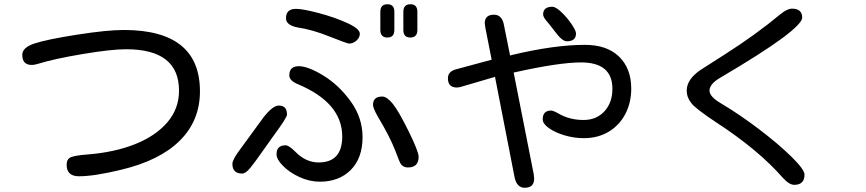

<svg xmlns="http://www.w3.org/2000/svg" viewBox="-20 -804 4040 896"><path d="M291 -35.2Q291 -61.5 310.5 -70.3Q333 -79.1 386.7 -83Q513.7 -92.8 610.4 -131.3Q707 -169.9 761.2 -233.4Q815.4 -296.9 815.4 -380.9Q815.4 -574.2 568.4 -574.2Q499 -574.2 365.7 -551.8Q232.4 -529.3 163.1 -507.8Q142.6 -501 127.9 -501Q84 -501 84 -547.9Q84 -582 139.6 -600.6Q198.2 -620.1 338.9 -642.1Q479.5 -664.1 557.6 -664.1Q913.1 -664.1 913.1 -377.9Q913.1 -241.2 819.3 -147.9Q725.6 -54.7 544.9 -11.7Q419.9 18.6 348.6 18.6Q291 18.6 291 -35.2Z M1270.5 -84Q1270.5 -126 1312.5 -126Q1328.1 -126 1356.4 -97.7Q1406.2 -45.9 1466.8 -45.9Q1577.1 -45.9 1577.1 -167Q1577.1 -324.2 1370.1 -411.1Q1330.1 -427.7 1330.1 -452.1Q1330.1 -495.1 1374 -495.1Q1418 -495.1 1490.2 -450.7Q1562.5 -406.2 1617.2 -330.1Q1671.9 -253.9 1671.9 -164.1Q1671.9 -66.4 1617.2 -11.2Q1562.5 43.9 1472.7 43.9Q1424.8 43.9 1377.9 22.5Q1331.1 1 1300.8 -29.8Q1270.5 -60.5 1270.5 -84ZM1064.5 -39.1Q1064.5 -59.6 1101.6 -108.4L1210 -256.8Q1252.9 -311.5 1281.2 -311.5Q1319.3 -311.5 1319.3 -269.5Q1319.3 -254.9 1254.9 -168Q1230.5 -134.8 1207 -100.6Q1168.9 -45.9 1147.5 -20Q1126 5.9 1110.4 5.9Q1064.5 5.9 1064.5 -39.1ZM1851.6 -37.1Q1844.7 -45.9 1823.2 -104.5Q1798.8 -167 1743.2 -259.8Q1720.7 -299.8 1720.7 -314.5Q1720.7 -353.5 1763.7 -353.5Q1785.2 -353.5 1812.5 -320.3Q1840.8 -285.2 1887.2 -190.9Q1933.6 -96.7 1933.6 -72.3Q1933.6 -22.5 1883.8 -22.5Q1863.3 -22.5 1851.6 -37.1ZM1519.5 -632.8Q1437.5 -666 1369.1 -675.8Q1314.5 -686.5 1314.5 -718.8Q1314.5 -762.7 1361.3 -762.7Q1392.6 -762.7 1466.8 -743.2Q1541 -723.6 1600.1 -696.8Q1659.2 -669.9 1659.2 -646.5Q1659.2 -628.9 1643.6 -614.7Q1627.9 -600.6 1609.4 -600.6Q1600.6 -600.6 1519.5 -632.8ZM1754.9 -664.1V-749Q1754.9 -784.2 1788.1 -784.2Q1820.3 -784.2 1820.3 -749V-664.1Q1820.3 -628.9 1788.1 -628.9Q1754.9 -628.9 1754.9 -664.1ZM1862.3 -664.1V-749Q1862.3 -784.2 1895.5 -784.2Q1927.7 -784.2 1927.7 -749V-664.1Q1927.7 -628.9 1894.5 -628.9Q1862.3 -628.9 1862.3 -664.1Z M2381.8 25.4 2290 -445.3 2127 -397.5 2112.3 -395.5Q2070.3 -395.5 2070.3 -438.5Q2070.3 -468.8 2104.5 -479.5L2274.4 -525.4L2245.1 -673.8L2242.2 -695.3Q2242.2 -735.4 2285.2 -735.4Q2319.3 -735.4 2330.1 -695.3L2360.4 -544.9L2371.1 -547.9Q2567.4 -594.7 2710 -594.7Q2812.5 -594.7 2869.1 -539.6Q2925.8 -484.4 2925.8 -390.6Q2925.8 -325.2 2898.4 -272.5Q2871.1 -219.7 2820.8 -189.5Q2770.5 -159.2 2704.1 -159.2Q2659.2 -159.2 2614.7 -172.4Q2570.3 -185.5 2541.5 -206.1Q2512.7 -226.6 2512.7 -247.1Q2512.7 -288.1 2551.8 -288.1Q2561.5 -288.1 2585.9 -274.4Q2637.7 -244.1 2703.1 -244.1Q2763.7 -244.1 2800.8 -284.7Q2837.9 -325.2 2837.9 -389.6Q2837.9 -512.7 2691.4 -512.7Q2588.9 -512.7 2378.9 -465.8H2377L2470.7 8.8L2472.7 29.3Q2472.7 72.3 2428.7 72.3Q2392.6 72.3 2381.8 25.4ZM2570.3 -656.2Q2538.1 -698.2 2532.2 -704.1Q2514.6 -724.6 2514.6 -736.3Q2514.6 -772.5 2557.6 -772.5Q2573.2 -772.5 2599.6 -747.6Q2626 -722.7 2647 -691.9Q2668 -661.1 2668 -647.5Q2668 -611.3 2625 -611.3Q2603.5 -611.3 2570.3 -656.2Z M3633.8 26.4Q3519.5 -104.5 3323.2 -232.4Q3222.7 -298.8 3205.1 -324.2Q3184.6 -350.6 3184.6 -380.9Q3184.6 -433.6 3249 -477.5L3360.4 -548.8Q3507.8 -642.6 3620.1 -736.3Q3653.3 -763.7 3675.8 -763.7Q3723.6 -763.7 3723.6 -721.7Q3723.6 -695.3 3630.9 -626Q3532.2 -553.7 3344.7 -443.4Q3291 -413.1 3291 -380.9Q3291 -352.5 3346.7 -320.3Q3430.7 -270.5 3522 -201.2Q3613.3 -131.8 3673.8 -72.3Q3734.4 -12.7 3734.4 10.7Q3734.4 58.6 3686.5 58.6Q3663.1 58.6 3633.8 26.4Z"/></svg>

Font: jf-openhuninn-2.1
Style: Regular
Weight: 400
Designer: [Kosugi Maru]
Designed by MOTOYA      

[Varela Round]
Joe Prince (Latin component); Avraham Cornfeld (Hebrew component)
Foundry: justfont Co., Ltd.
Version: 2.1